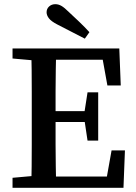

<svg xmlns="http://www.w3.org/2000/svg" viewBox="-20 -899 653 919"><path d="M40 0V-48L174 -60H186V0ZM129 0Q131 -51 131.5 -102Q132 -153 132 -205.5Q132 -258 132 -310V-357Q132 -409 132 -460.5Q132 -512 131.5 -564Q131 -616 129 -667H249Q248 -617 247 -565Q246 -513 246 -461.5Q246 -410 246 -357V-318Q246 -263 246 -209Q246 -155 247 -103.5Q248 -52 249 0ZM189 0V-54H523L486 -22L514 -179H578L571 0ZM189 -315V-367H418V-315ZM399 -226 383 -333V-354L399 -457H450V-226ZM40 -619V-667H186V-607H174ZM494 -490 466 -645 503 -613H189V-667H551L558 -490ZM408 -745 386 -714Q353 -731 320 -748Q287 -765 254 -782Q225 -797 214 -811.5Q203 -826 203 -840Q203 -857 215 -868Q227 -879 245 -879Q260 -879 274.5 -870.5Q289 -862 310 -841Q335 -818 360 -794Q385 -770 408 -745Z"/></svg>

Font: Source Serif 4 18pt Medium
Style: Regular
Weight: 500
Designer: Frank Grießhammer
Foundry: Adobe Systems Incorporated
Version: Version 4.004;hotconv 1.0.116;makeotfexe 2.5.65601